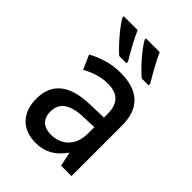

<svg xmlns="http://www.w3.org/2000/svg" viewBox="-225 -867 979 979"><g transform="rotate(45 265.0 -377.5)"><path d="M367 -605H416V-617C389 -661 352 -728 336 -765H237V-756C257 -718 322 -641 367 -605ZM204 -605H256V-617C227 -664 198 -718 177 -765H77V-756C97 -717 163 -641 204 -605ZM216 10C283 10 332 -19 371 -75H374L390 0H465V-366C465 -491 395 -550 270 -550C198 -550 144 -530 90 -502L124 -425C165 -448 213 -465 262 -465C327 -465 371 -437 371 -356V-328L272 -325C134 -321 59 -267 59 -152C59 -45 124 10 216 10ZM242 -75C193 -75 156 -98 156 -156C156 -220 200 -253 296 -256L371 -259V-214C371 -118 309 -75 242 -75Z"/></g></svg>

Font: Noto Sans Mono Condensed Medium
Style: Regular
Weight: 500
Width: 3
Designer: Monotype Design Team
Foundry: Monotype Imaging Inc.
Version: Version 2.014